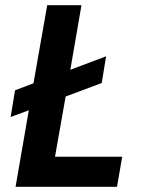

<svg xmlns="http://www.w3.org/2000/svg" viewBox="-20 -720 547 740"><path d="M40 0H431L451 -116H192L233 -348L372 -400L389 -503L251 -451L294 -700H162L109 -399L38 -372L21 -269L91 -295Z"/></svg>

Font: Fixel Text 20240404 SemiBold
Style: Italic
Weight: 600
Width: 4
Italic angle: -10°
Designer: AlfaBravo + MacPaw
Foundry: Kyrylo Tkachov, Marchela Mozhyna, Serhii Makarenko, Maria Weinstein, Zakhar Kryvoshyya
Version: Version 1.211;Glyphs 3.2 (3225)